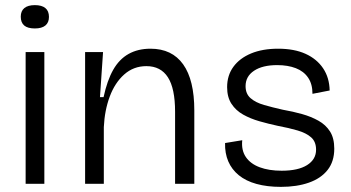

<svg xmlns="http://www.w3.org/2000/svg" viewBox="-20 -717 1369 749"><path d="M80 0V-514H153V0ZM116 -606Q88 -606 74.5 -617.5Q61 -629 61 -652Q61 -674 75 -685.5Q89 -697 116 -697Q143 -697 157 -685.5Q171 -674 171 -651Q171 -629 157 -617.5Q143 -606 116 -606Z M312 0V-311V-514H382L370 -338H384Q398 -403 421.5 -444.5Q445 -486 481.5 -506.5Q518 -527 567 -527Q651 -527 694.5 -466Q738 -405 738 -286V0H663V-281Q663 -372 635 -415.5Q607 -459 551 -459Q501 -459 464.5 -426.5Q428 -394 408 -340Q388 -286 385 -221V0Z M1076 12Q1022 12 980.5 0.5Q939 -11 911.5 -33.5Q884 -56 870.5 -87.5Q857 -119 858 -159L925 -170Q921 -131 939 -104.5Q957 -78 993 -64.5Q1029 -51 1079 -51Q1143 -51 1178 -73Q1213 -95 1213 -133Q1213 -164 1194 -181Q1175 -198 1141 -208Q1107 -218 1064 -226Q1027 -234 992 -244Q957 -254 928.5 -270Q900 -286 883 -312Q866 -338 866 -377Q866 -423 890.5 -456.5Q915 -490 959.5 -508.5Q1004 -527 1065 -527Q1128 -527 1172 -507Q1216 -487 1240.5 -450.5Q1265 -414 1266 -364L1199 -351Q1199 -389 1182 -414Q1165 -439 1134 -451Q1103 -463 1061 -463Q1004 -463 971 -441Q938 -419 938 -381Q938 -351 957.5 -334Q977 -317 1010 -307.5Q1043 -298 1083 -289Q1123 -282 1158.5 -272Q1194 -262 1222.5 -246Q1251 -230 1267.5 -204Q1284 -178 1284 -137Q1284 -87 1258 -54Q1232 -21 1185 -4.5Q1138 12 1076 12Z"/></svg>

Font: Bricolage Grotesque 24pt Light
Style: Regular
Weight: 300
Designer: Mathieu Triay
Foundry: Atelier Triay
Version: Version 1.001;gftools[0.9.33.dev8+g029e19f]